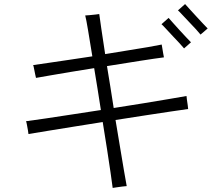

<svg xmlns="http://www.w3.org/2000/svg" viewBox="-20 -875 1041 944"><path d="M534 49Q531 22 523.5 -27Q516 -76 506.5 -140Q497 -204 485 -275Q413 -264 344 -252.5Q275 -241 217 -232Q159 -223 120 -216Q120 -220 117.5 -233.5Q115 -247 112.5 -261Q110 -275 108 -279Q146 -284 204 -292.5Q262 -301 332.5 -312Q403 -323 476 -334Q468 -387 459.5 -439Q451 -491 443 -540Q384 -531 328.5 -521.5Q273 -512 228.5 -504.5Q184 -497 157 -492Q156 -496 153 -509.5Q150 -523 147.5 -537Q145 -551 143 -555Q170 -559 215.5 -565.5Q261 -572 317.5 -580.5Q374 -589 434 -598Q422 -672 413 -726Q404 -780 399 -799Q405 -799 420 -800.5Q435 -802 449.5 -803.5Q464 -805 468 -806Q470 -788 478 -735Q486 -682 497 -609Q556 -619 610.5 -627.5Q665 -636 708 -643.5Q751 -651 775 -656Q776 -652 778 -638.5Q780 -625 782.5 -611.5Q785 -598 786 -593Q746 -588 669.5 -576Q593 -564 506 -550Q514 -501 522.5 -449Q531 -397 539 -344Q616 -356 687 -367.5Q758 -379 813 -388.5Q868 -398 897 -403Q897 -399 899 -385Q901 -371 903 -357.5Q905 -344 905 -339Q876 -335 821.5 -327Q767 -319 696 -308Q625 -297 548 -285Q560 -214 570.5 -150Q581 -86 589.5 -36.5Q598 13 603 40Q597 40 582.5 42Q568 44 553.5 46Q539 48 534 49ZM966 -705Q959 -714 944 -730.5Q929 -747 911 -765.5Q893 -784 878 -800.5Q863 -817 855 -824L890 -855Q898 -846 913 -829.5Q928 -813 945.5 -794Q963 -775 978 -759Q993 -743 1001 -735ZM885 -637Q878 -646 862.5 -662.5Q847 -679 829.5 -697.5Q812 -716 797 -732.5Q782 -749 774 -756L809 -787Q817 -778 831.5 -761.5Q846 -745 863.5 -726Q881 -707 896 -691Q911 -675 919 -667Z"/></svg>

Font: Zen Kaku Gothic Antique
Style: Regular
Weight: 400
Designer: Yoshimichi Ohira
Foundry: Positype
Version: Version 1.001